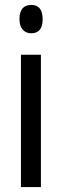

<svg xmlns="http://www.w3.org/2000/svg" viewBox="-20 -759 251 779"><path d="M107 -739Q153 -739 153 -681Q153 -624 107 -624Q85 -624 72 -639Q59 -654 59 -681Q59 -739 107 -739ZM146 -537V0H65V-537Z"/></svg>

Font: Noto Sans Sinhala UI ExtraCondensed
Style: Regular
Weight: 400
Width: 2
Designer: Jelle Bosma - Monotype Design Team
Foundry: Monotype Imaging Inc.
Version: Version 2.006; ttfautohint (v1.8.4.7-5d5b)